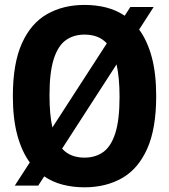

<svg xmlns="http://www.w3.org/2000/svg" viewBox="-20 -770 704 799"><path d="M139 2.5H41.5L104 -94Q70.5 -139.5 52 -208Q33.5 -276.5 33.5 -370Q33.5 -505.5 71 -589.2Q108.5 -673 175.8 -711.2Q243 -749.5 331.5 -749.5Q380 -749.5 422 -738.8Q464 -728 499 -704.5L522.5 -741H619.5L559 -647Q593 -601 611.5 -532.5Q630 -464 630 -370Q630 -234.5 592.5 -150.8Q555 -67 487.8 -28.8Q420.5 9.5 331.5 9.5Q283.5 9.5 241 -1.5Q198.5 -12.5 164 -36ZM186 -373.5Q186 -293.5 198 -239.5L424.5 -589.5Q406.5 -609 383.2 -617.5Q360 -626 331.5 -626Q286 -626 253.5 -602.5Q221 -579 203.5 -523.8Q186 -468.5 186 -373.5ZM331.5 -114Q377 -114 409.8 -137.5Q442.5 -161 460 -216.2Q477.5 -271.5 477.5 -366.5Q477.5 -447.5 465 -502L238.5 -151.5Q256.5 -131.5 280 -122.8Q303.5 -114 331.5 -114Z"/></svg>

Font: Encode Sans Condensed Condensed
Style: Bold
Weight: 700
Width: 3
Designer: Multiple Designers
Foundry: Impallari Type
Version: Version 3.000; ttfautohint (v1.8.3) -l 8 -r 50 -G 200 -x 14 